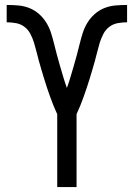

<svg xmlns="http://www.w3.org/2000/svg" viewBox="-20 -755 540 775"><path d="M211 0V-294Q203 -311 196 -328.5Q189 -346 182.5 -364Q176 -382 170 -400Q164 -418 158.5 -436Q153 -454 147.5 -472.5Q142 -491 137 -509Q132 -527 127.5 -545.5Q123 -564 117.5 -582Q112 -600 103 -617.5Q94 -635 79 -646.5Q64 -658 45 -661.5Q26 -665 7 -665V-735Q30 -735 53.5 -733Q77 -731 98.5 -722.5Q120 -714 137.5 -698.5Q155 -683 167 -663.5Q179 -644 186 -622Q193 -600 198.5 -577.5Q204 -555 210 -532.5Q216 -510 222.5 -488Q229 -466 235.5 -444Q242 -422 250 -400Q258 -422 264.5 -444Q271 -466 277.5 -488Q284 -510 290 -532.5Q296 -555 301.5 -577.5Q307 -600 314 -622Q321 -644 333 -663.5Q345 -683 362.5 -698.5Q380 -714 401.5 -722.5Q423 -731 446.5 -733Q470 -735 493 -735V-665Q474 -665 455 -661.5Q436 -658 421 -646.5Q406 -635 397 -617.5Q388 -600 382.5 -582Q377 -564 372.5 -545.5Q368 -527 363 -509Q358 -491 352.5 -472.5Q347 -454 341.5 -436Q336 -418 330 -400Q324 -382 317.5 -364Q311 -346 304 -328.5Q297 -311 289 -294V0Z"/></svg>

Font: Iosevka www.saffi
Style: Regular
Weight: 400
Monospace: yes
Designer: Belleve Invis
Foundry: Belleve Invis
Version: Version 22.0.2; ttfautohint (v1.8.3)